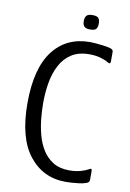

<svg xmlns="http://www.w3.org/2000/svg" viewBox="-91 -867 632 932"><g transform="rotate(10 225.0 -401.0)"><path d="M415 -21Q415 -8 399 -3Q385 2 365.5 4.5Q346 7 328 8Q310 9 300 9Q188 9 119.5 -77.5Q51 -164 51 -335Q51 -507 117 -593.5Q183 -680 300 -680Q310 -680 328 -678.5Q346 -677 365.5 -674.5Q385 -672 399 -668Q407 -666 411 -662Q415 -658 415 -653V-605Q415 -589 400 -598Q386 -607 361.5 -614Q337 -621 307 -621Q254 -621 219 -598.5Q184 -576 163.5 -537.5Q143 -499 134.5 -450.5Q126 -402 126 -349Q126 -313 130 -272.5Q134 -232 144.5 -192.5Q155 -153 175.5 -120.5Q196 -88 228 -68.5Q260 -49 307 -49Q339 -49 363 -56Q387 -63 399 -70Q408 -76 411.5 -74.5Q415 -73 415 -64ZM325 -776Q325 -758 318 -749Q311 -740 288 -740Q267 -740 259 -749Q251 -758 251 -776Q251 -793 259 -802Q267 -811 288 -811Q311 -811 318 -802Q325 -793 325 -776Z"/></g></svg>

Font: Glory Thin
Style: Regular
Weight: 400
Version: Version 1.011